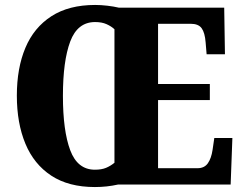

<svg xmlns="http://www.w3.org/2000/svg" viewBox="-20 -745 980 775"><path d="M363 10Q257 10 187 -36Q117 -82 82.5 -165Q48 -248 48 -359Q48 -470 82.5 -552Q117 -634 187.5 -679.5Q258 -725 364 -725Q387 -725 413 -722Q439 -719 460 -714H885L888 -526H814L810 -574Q807 -613 794 -631Q781 -649 750 -649H618V-406H827V-341H618V-66H777Q805 -66 819 -86Q833 -106 838 -140L845 -188H918L911 0H456Q411 10 363 10ZM363 -60Q390 -60 408 -67.5Q426 -75 442 -88V-627Q429 -639 410 -647.5Q391 -656 364 -656Q293 -656 263.5 -577.5Q234 -499 234 -358Q234 -217 263.5 -138.5Q293 -60 363 -60Z"/></svg>

Font: Noto Serif Condensed Black
Style: Regular
Weight: 900
Width: 3
Designer: Monotype Design Team
Foundry: Monotype Imaging Inc.
Version: Version 2.015; ttfautohint (v1.8.4.7-5d5b)